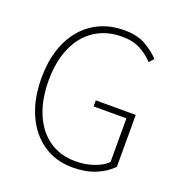

<svg xmlns="http://www.w3.org/2000/svg" viewBox="-134 -855 930 984"><g transform="rotate(20 330.5 -363.0)"><path d="M368 13Q276 13 207 -34Q138 -81 100 -166Q62 -251 62 -365Q62 -451 84.5 -520Q107 -589 149 -638Q191 -687 249 -713Q307 -739 379 -739Q452 -739 498.5 -711Q545 -683 573 -653L550 -628Q522 -659 481 -681.5Q440 -704 379 -704Q293 -704 230.5 -662.5Q168 -621 134.5 -545Q101 -469 101 -365Q101 -261 133.5 -184Q166 -107 226.5 -64.5Q287 -22 371 -22Q423 -22 469 -37.5Q515 -53 542 -80V-318H363V-351H581V-68Q547 -32 493 -9.5Q439 13 368 13Z"/></g></svg>

Font: Noto Sans SC Thin
Style: Regular
Weight: 100
Designer: Ryoko NISHIZUKA 西塚涼子 (kana, bopomofo & ideographs); Paul D. Hunt (Latin, Greek & Cyrillic); Sandoll Communications 산돌커뮤니
Foundry: Adobe
Version: Version 2.004-H2;hotconv 1.0.118;makeotfexe 2.5.65603